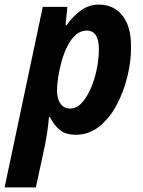

<svg xmlns="http://www.w3.org/2000/svg" viewBox="-61 -576 624 835"><path d="M-41 239 125 -546H232L224 -466H228Q255 -504 290 -530Q325 -556 371 -556Q409 -556 440 -537Q471 -518 490 -477.5Q509 -437 509 -371Q509 -308 492.5 -241Q476 -174 445 -117Q414 -60 369.5 -25Q325 10 269 10Q224 10 198.5 -11.5Q173 -33 156 -67H152Q149 -32 144.5 -2Q140 28 134 58L95 239ZM245 -104Q272 -104 294.5 -128.5Q317 -153 334 -192Q351 -231 360 -276Q369 -321 369 -362Q369 -443 316 -443Q289 -443 268 -424Q247 -405 232 -375Q217 -345 207 -309.5Q197 -274 192 -240.5Q187 -207 187 -183Q187 -146 202 -125Q217 -104 245 -104Z"/></svg>

Font: Noto Sans SemiCondensed
Style: Bold Italic
Weight: 700
Width: 4
Italic angle: -12°
Designer: Monotype Design Team
Foundry: Monotype Imaging Inc.
Version: Version 2.013; ttfautohint (v1.8.4.7-5d5b)